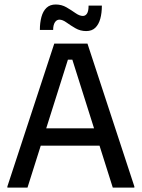

<svg xmlns="http://www.w3.org/2000/svg" viewBox="-20 -847 640 867"><path d="M104.2 0H13.3V-5L225 -650H375L586.7 -5V0H489.2L306.7 -577.5H286.7ZM442.5 -189.2H150.8L176.7 -267.5H416.7ZM220 -711.7H160Q160 -744.2 167.1 -770.4Q174.2 -796.7 190 -811.7Q205.8 -826.7 231.7 -826.7Q258.3 -826.7 280.4 -813.8Q302.5 -800.8 320.8 -787.9Q339.2 -775 354.2 -775Q365.8 -775 372.9 -785.8Q380 -796.7 380 -821.7H440Q440 -788.3 432.9 -762.5Q425.8 -736.7 410.4 -721.7Q395 -706.7 369.2 -706.7Q342.5 -706.7 320.4 -719.6Q298.3 -732.5 280.4 -745.4Q262.5 -758.3 248.3 -758.3Q235.8 -758.3 227.9 -746.2Q220 -734.2 220 -711.7Z"/></svg>

Font: Familjen Grotesk Variable
Style: Regular
Weight: 400
Designer: Anders Wikstroem, Jonas Baeckman, Matilda Gysing, Kristian Moeller
Foundry: Familjen STHLM AB
Version: Version 2.000